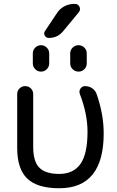

<svg xmlns="http://www.w3.org/2000/svg" viewBox="-20 -999 612 1008"><path d="M310.5 -834Q281.2 -799.8 236.3 -799.8Q221.7 -799.8 214.8 -812.5Q208 -825.2 216.8 -836.9L279.3 -930.7Q293.9 -953.1 317.9 -965.8Q341.8 -978.5 369.1 -978.5H373Q390.6 -978.5 397.5 -962.9Q404.3 -947.3 393.6 -934.6ZM152.3 -666V-718.8Q152.3 -736.3 165 -749Q177.7 -761.7 195.3 -761.7Q212.9 -761.7 225.6 -749Q238.3 -736.3 238.3 -718.8V-666Q238.3 -648.4 225.6 -635.7Q212.9 -623 195.3 -623Q177.7 -623 165 -635.7Q152.3 -648.4 152.3 -666ZM348.6 -666V-718.8Q348.6 -736.3 361.3 -749Q374 -761.7 392.1 -761.7Q410.2 -761.7 422.9 -749Q435.5 -736.3 435.5 -718.8V-666Q435.5 -648.4 422.9 -635.7Q410.2 -623 392.1 -623Q374 -623 361.3 -635.7Q348.6 -648.4 348.6 -666ZM291 -10.7Q175.8 -10.7 123 -61.5Q70.3 -112.3 70.3 -221.7V-504.9Q70.3 -522.5 82.5 -534.7Q94.7 -546.9 112.3 -546.9Q129.9 -546.9 142.1 -534.7Q154.3 -522.5 154.3 -504.9V-227.5Q154.3 -151.4 186.5 -118.7Q218.8 -85.9 291 -85.9Q365.2 -85.9 402.3 -138.2Q439.5 -190.4 439.5 -307.6Q439.5 -400.4 399.4 -504.9Q393.6 -520.5 402.3 -533.7Q411.1 -546.9 426.8 -546.9Q447.3 -546.9 464.4 -535.2Q481.4 -523.4 487.3 -504.9Q524.4 -399.4 524.4 -298.8Q524.4 -10.7 291 -10.7Z"/></svg>

Font: Gen Jyuu Gothic P Regular
Style: Regular
Weight: 400
Designer: [Source Han Sans]
Ryoko NISHIZUKA  (kana & ideographs); Paul D. Hunt (Latin, Greek & Cyrillic); Wenlong ZHANG  (bopomofo
Version: Version 1.002.20150607